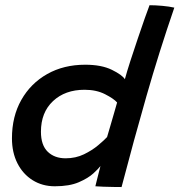

<svg xmlns="http://www.w3.org/2000/svg" viewBox="-20 -734 706 755"><path d="M355 -1.5Q357 -9.5 360.8 -25.2Q364.5 -41 368.8 -56.8Q373 -72.5 375 -81Q368 -71.5 347.5 -52.5Q327 -33.5 290 -17.5Q253 -1.5 195.5 -1.5Q146.5 -1.5 108.2 -25.5Q70 -49.5 48.5 -92Q27 -134.5 27 -190Q27 -276 63.8 -341Q100.5 -406 165.5 -442.8Q230.5 -479.5 315 -479.5Q379 -479.5 419.8 -459.5Q460.5 -439.5 471 -422.5Q479 -452 492.8 -494.8Q506.5 -537.5 521.8 -582.2Q537 -627 549.5 -662.8Q562 -698.5 568 -713.5Q591 -713.5 618.5 -711Q646 -708.5 665.5 -704Q605.5 -529.5 555.8 -355.8Q506 -182 458 1.5Q447.5 1.5 427.2 1.2Q407 1 386.5 0.2Q366 -0.5 355 -1.5ZM238 -111.5Q277.5 -111.5 310 -127.2Q342.5 -143 366 -162.8Q389.5 -182.5 401 -195Q405.5 -210 413.5 -237.5Q421.5 -265 429.2 -291.5Q437 -318 440.5 -331Q427.5 -346 393.2 -363.5Q359 -381 312.5 -381Q236 -381 188.5 -336.5Q141 -292 141 -216Q141 -163 167.8 -137.2Q194.5 -111.5 238 -111.5Z"/></svg>

Font: Grandstander Medium
Style: Italic
Weight: 500
Italic angle: -15°
Designer: Tyler Finck
Foundry: Etcetera Type Co
Version: Version 1.200; ttfautohint (v1.8.3)